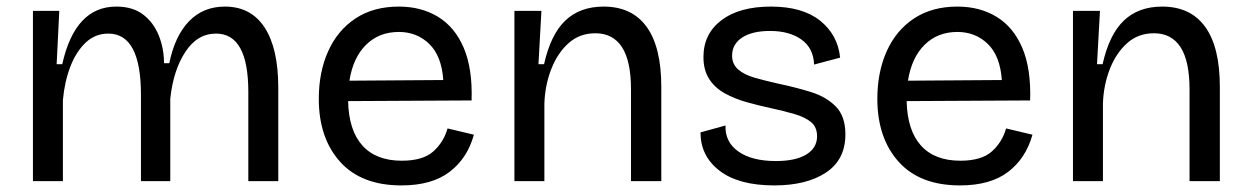

<svg xmlns="http://www.w3.org/2000/svg" viewBox="-20 -550 3796 583"><path d="M80 0V-517H160L152 -355H169Q208 -530 333 -530Q383 -530 414.5 -506Q446 -482 462 -442.5Q478 -403 478 -358H494Q511 -441 554 -485.5Q597 -530 663 -530Q742 -530 783.5 -466.5Q825 -403 825 -283V0H734V-271Q734 -448 636 -448Q579 -448 542.5 -392Q506 -336 497 -250V0H408V-262Q408 -448 309 -448Q269 -448 240 -420.5Q211 -393 193.5 -347.5Q176 -302 171 -246V0Z M1199 13Q1077 13 1012.5 -59Q948 -131 948 -250Q948 -331 976.5 -394.5Q1005 -458 1059.5 -494Q1114 -530 1191 -530Q1259 -530 1310 -499Q1361 -468 1388 -405Q1415 -342 1412 -245L1037 -243Q1039 -154 1080.5 -108Q1122 -62 1200 -62Q1264 -62 1295.5 -90Q1327 -118 1339 -160L1419 -141Q1399 -69 1345 -28Q1291 13 1199 13ZM1191 -453Q1131 -453 1091.5 -414Q1052 -375 1041 -305L1326 -307Q1321 -380 1283.5 -416.5Q1246 -453 1191 -453Z M1542 0V-517H1624L1615 -355H1632Q1652 -445 1696.5 -487.5Q1741 -530 1813 -530Q1899 -530 1943.5 -468.5Q1988 -407 1988 -286V0H1896V-278Q1896 -365 1868.5 -407Q1841 -449 1788 -449Q1740 -449 1706.5 -419Q1673 -389 1654 -340.5Q1635 -292 1633 -236V0Z M2331 13Q2223 13 2165 -31.5Q2107 -76 2107 -148L2183 -169Q2181 -119 2222 -90Q2263 -61 2336 -61Q2396 -61 2428.5 -81Q2461 -101 2461 -136Q2461 -164 2443 -179Q2425 -194 2393 -203.5Q2361 -213 2319 -222Q2282 -230 2246.5 -240Q2211 -250 2181 -266.5Q2151 -283 2133.5 -310Q2116 -337 2116 -377Q2116 -447 2170.5 -488.5Q2225 -530 2321 -530Q2417 -530 2470.5 -487Q2524 -444 2531 -375L2452 -354Q2450 -404 2413.5 -430Q2377 -456 2318 -456Q2264 -456 2233.5 -436Q2203 -416 2203 -381Q2203 -355 2221.5 -339Q2240 -323 2271.5 -314Q2303 -305 2343 -296Q2396 -285 2442.5 -270.5Q2489 -256 2518 -226.5Q2547 -197 2547 -142Q2547 -65 2488 -26Q2429 13 2331 13Z M2895 13Q2773 13 2708.5 -59Q2644 -131 2644 -250Q2644 -331 2672.5 -394.5Q2701 -458 2755.5 -494Q2810 -530 2887 -530Q2955 -530 3006 -499Q3057 -468 3084 -405Q3111 -342 3108 -245L2733 -243Q2735 -154 2776.5 -108Q2818 -62 2896 -62Q2960 -62 2991.5 -90Q3023 -118 3035 -160L3115 -141Q3095 -69 3041 -28Q2987 13 2895 13ZM2887 -453Q2827 -453 2787.5 -414Q2748 -375 2737 -305L3022 -307Q3017 -380 2979.5 -416.5Q2942 -453 2887 -453Z M3238 0V-517H3320L3311 -355H3328Q3348 -445 3392.5 -487.5Q3437 -530 3509 -530Q3595 -530 3639.5 -468.5Q3684 -407 3684 -286V0H3592V-278Q3592 -365 3564.5 -407Q3537 -449 3484 -449Q3436 -449 3402.5 -419Q3369 -389 3350 -340.5Q3331 -292 3329 -236V0Z"/></svg>

Font: Bricolage Grotesque 12pt
Style: Regular
Weight: 400
Designer: Mathieu Triay
Foundry: Atelier Triay
Version: Version 1.001; ttfautohint (v1.8.4.7-5d5b);gftools[0.9.33.de